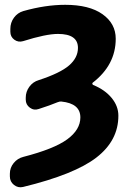

<svg xmlns="http://www.w3.org/2000/svg" viewBox="-20 -550 543 798"><path d="M76 227Q55 232 38 218.5Q21 205 21 183V172Q21 147 37 127.5Q53 108 77 102Q205 69 259.5 29Q314 -11 314 -62Q314 -120 235 -128Q229 -129 219 -125Q188 -112 141 -97Q121 -90 104 -102.5Q87 -115 87 -136V-144Q87 -169 102 -189.5Q117 -210 141 -217Q230 -246 267 -278Q304 -310 304 -351Q304 -409 221 -409Q171 -409 76 -379Q56 -373 39.5 -385Q23 -397 23 -418V-430Q23 -456 38 -476.5Q53 -497 77 -504Q169 -530 251 -530Q351 -530 406 -491Q461 -452 461 -389Q461 -280 365 -206Q363 -204 364 -201Q365 -198 367 -197Q416 -177 444 -143Q472 -109 472 -69Q472 34 381 104.5Q290 175 76 227Z"/></svg>

Font: Rounded Mplus 1c ExtraBold
Style: Regular
Weight: 800
Version: Version 1.059.20150529